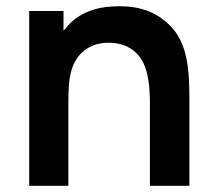

<svg xmlns="http://www.w3.org/2000/svg" viewBox="-20 -598 692 618"><path d="M521.9 -520.8C469.8 -570.8 404.2 -581.2 340.6 -577.1C289.6 -575 233.3 -556.2 196.9 -513.5C192.7 -508.3 188.5 -503.1 184.4 -499V-562.5H74V0H200V-244.8V-245.8C200 -286.5 200 -329.2 206.3 -356.2C212.5 -389.6 228.1 -416.7 250 -434.4C270.8 -451 295.8 -459.4 324 -460.4C363.5 -461.5 395.8 -450 417.7 -428.1C454.2 -394.8 462.5 -332.3 462.5 -266.7V0H589.6V-271.9C589.6 -362.5 587.5 -461.5 521.9 -520.8Z"/></svg>

Font: Manrope3 Bold
Style: Regular
Weight: 700
Designer: Mikhail Sharanda
Foundry: Mikhail Sharanda
Version: Version 3.000;PS 003.000;hotconv 1.0.88;makeotf.lib2.5.64775